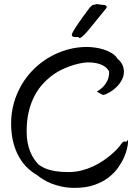

<svg xmlns="http://www.w3.org/2000/svg" viewBox="-20 -912 669 936"><path d="M403.8 -683.1Q421.4 -683.1 443.1 -680.2Q464.8 -677.2 486.1 -670.4Q507.3 -663.6 525.4 -652.6Q543.5 -641.6 553.2 -625Q565.4 -616.2 575.2 -599.1Q584 -580.6 584 -564Q584 -545.4 577.4 -529.8Q570.8 -514.2 560.5 -501.5Q550.3 -488.8 538.3 -479Q526.4 -469.2 515.1 -462.6Q503.9 -456.1 495.6 -452.6Q487.3 -449.2 484.9 -449.2Q482.4 -449.2 476.8 -451.7Q471.2 -454.1 465.8 -457.5Q459.5 -460.9 452.1 -465.8Q452.1 -466.3 461.4 -471.7Q470.7 -477.1 482.2 -488.3Q493.7 -499.5 502.9 -517.8Q512.2 -536.1 512.2 -563Q507.8 -571.8 500 -579.8Q492.2 -587.9 480 -594Q467.8 -600.1 450.4 -604Q433.1 -607.9 409.2 -607.9Q400.9 -607.9 383.8 -605.5Q366.7 -603 344.2 -596.7Q321.8 -590.3 295.7 -579.3Q269.5 -568.4 243.4 -550.5Q217.3 -532.7 193.1 -507.6Q168.9 -482.4 150.4 -448.5Q131.8 -414.6 120.8 -370.6Q109.9 -326.7 109.9 -271Q109.9 -240.7 114.7 -216.1Q119.6 -191.4 127.7 -171.6Q135.7 -151.9 146.5 -136.5Q157.2 -121.1 168.9 -108.9Q176.3 -105 185.5 -98.9Q194.8 -92.8 210.7 -87.2Q226.6 -81.5 251.5 -77.4Q276.4 -73.2 314.9 -73.2Q348.1 -73.2 378.2 -81.1Q408.2 -88.9 434.3 -101.1Q460.4 -113.3 482.4 -128.2Q504.4 -143.1 521.2 -157.5Q538.1 -171.9 549.3 -183.8Q560.5 -195.8 564.9 -202.1Q574.2 -214.8 578.1 -218.5Q582 -222.2 585 -222.2Q587.4 -222.2 589.6 -221.7Q591.8 -221.2 594.2 -221.2Q598.6 -221.2 599.6 -225.6Q600.6 -230 602.1 -230Q603 -230 603.5 -226.1Q604 -222.2 604 -216.8Q604 -213.9 603.5 -211.2Q603 -208.5 603 -206.1Q602.5 -203.1 598.9 -186.3Q595.2 -169.4 585.2 -146.2Q575.2 -123 557.1 -96.7Q539.1 -70.3 510.5 -47.9Q481.9 -25.4 440.9 -10.7Q399.9 3.9 344.2 3.9Q310.5 3.9 282 -2.2Q253.4 -8.3 230.7 -17.3Q208 -26.4 190.4 -37.4Q172.9 -48.3 161.1 -58.1Q136.2 -72.3 113.3 -94.2Q90.3 -116.2 72.8 -147Q55.2 -177.7 44.7 -218.5Q34.2 -259.3 34.2 -311Q34.2 -362.8 47.9 -410.6Q61.5 -458.5 86.2 -500Q110.8 -541.5 145 -575.2Q179.2 -608.9 220.2 -632.8Q261.2 -656.7 307.9 -669.9Q354.5 -683.1 403.8 -683.1ZM495.1 -868.2Q477.5 -847.7 458.3 -823.2Q439 -798.8 421.4 -777.3Q403.8 -755.9 389.6 -741.5Q375.5 -727.1 369.1 -727.1Q365.7 -727.1 365 -728.5Q364.3 -730 361.8 -731Q358.9 -731.9 353.5 -731.7Q348.1 -731.4 343 -731.7Q337.9 -731.9 334 -734.1Q330.1 -736.3 330.1 -742.2Q330.1 -746.1 334.7 -755.1Q339.4 -764.2 347.2 -776.1Q355 -788.1 364.5 -802Q374 -815.9 384 -829.6Q394 -843.3 403.1 -855.5Q412.1 -867.7 418.9 -877Q422.9 -879.9 427 -884Q431.2 -888.2 435.1 -888.2Q436 -888.2 438.5 -888.7Q440.9 -889.2 443.8 -889.9Q446.8 -890.6 449.2 -891.4Q451.7 -892.1 453.1 -892.1Q453.6 -892.1 458 -891.4Q462.4 -890.6 467 -889.9Q471.7 -889.2 475.8 -888.7Q480 -888.2 481 -888.2Q481.4 -888.2 486.1 -887.9Q490.7 -887.7 494.6 -885.7Q498.5 -883.8 500 -879.6Q501.5 -875.5 495.1 -868.2Z"/></svg>

Font: Oregano
Style: Regular
Weight: 400
Version: Version 1.000